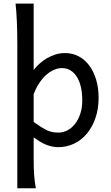

<svg xmlns="http://www.w3.org/2000/svg" viewBox="-20 -801 611 1061"><path d="M166 -127Q190.9 -109.4 209.2 -97.9Q227.5 -86.4 242.7 -79.8Q257.8 -73.2 271.7 -70.8Q285.6 -68.4 302.7 -68.4Q328.6 -68.4 352.3 -80.6Q376 -92.8 394.3 -116Q412.6 -139.2 423.6 -172.1Q434.6 -205.1 434.6 -246.6Q434.6 -287.1 427 -320.1Q419.4 -353 404.8 -376.2Q390.1 -399.4 369.4 -412.1Q348.6 -424.8 322.3 -424.8Q301.3 -424.8 279.3 -415.5Q257.3 -406.2 236.6 -388.2Q215.8 -370.1 197.8 -343Q179.7 -315.9 166 -280.8ZM166 -781.2V-414.6Q180.2 -432.6 198.7 -449.5Q217.3 -466.3 239.5 -479.2Q261.7 -492.2 286.9 -500Q312 -507.8 339.4 -507.8Q380.9 -507.8 415.3 -489.5Q449.7 -471.2 473.9 -438.2Q498 -405.3 511.5 -360.1Q524.9 -314.9 524.9 -261.2Q524.9 -198.7 507.3 -148.2Q489.7 -97.7 459.7 -62Q429.7 -26.4 389.2 -7.1Q348.6 12.2 302.7 12.2Q283.2 12.2 265.9 8.3Q248.5 4.4 232.2 -2.4Q215.8 -9.3 199.7 -19.3Q183.6 -29.3 166 -41.5V73.2Q166 102.5 166.7 126.2Q167.5 149.9 168.9 169.9Q170.4 189.9 172.9 206.8Q175.3 223.6 178.2 239.3H75.7V-551.8Q75.7 -623 73.2 -680.9Q70.8 -738.8 65.9 -781.2Z"/></svg>

Font: Andika Afr
Style: Regular
Weight: 400
Designer: Victor Gaultney, Annie Olsen, Julie Remington, Don Collingsworth, Eric Hays, Becca Hirsbrunner
Foundry: SIL International
Version: Version 5.000